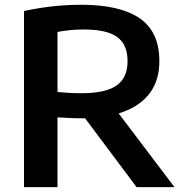

<svg xmlns="http://www.w3.org/2000/svg" viewBox="-20 -768 754 788"><path d="M78.5 0V-723Q111.5 -730 149.8 -736Q188 -742 229 -745.2Q270 -748.5 312 -748.5Q472.5 -748.5 553.2 -693Q634 -637.5 634 -517Q634 -439.5 596 -387.5Q558 -335.5 486 -309Q414 -282.5 311 -282.5Q285 -282.5 262.5 -283.8Q240 -285 216 -286.5V0ZM540.5 0 282.5 -345H435L696 0ZM315.5 -385.5Q413 -385.5 458.2 -417Q503.5 -448.5 503.5 -516.5Q503.5 -563 484.2 -591.8Q465 -620.5 425.5 -633.8Q386 -647 324 -647Q292 -647 266 -644.2Q240 -641.5 216 -637V-390.5Q233.5 -389 248.8 -387.8Q264 -386.5 280 -386Q296 -385.5 315.5 -385.5Z"/></svg>

Font: Encode Sans SC SemiExpanded SemiBold
Style: Regular
Weight: 600
Width: 6
Designer: Multiple Designers
Foundry: Impallari Type
Version: Version 3.002